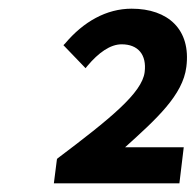

<svg xmlns="http://www.w3.org/2000/svg" viewBox="-20 -862 450 442"><path d="M393 -440 403 -523H268C340 -588 401 -643 409 -708C420 -794 367 -842 283 -842C225 -842 172 -812 130 -762L126 -758L177 -705L181 -710C207 -741 234 -760 260 -760C298 -760 318 -736 313 -696C307 -648 234 -589 112 -497L111 -495L104 -440Z"/></svg>

Font: Falling Sky
Style: MedObl
Weight: 500
Designer: Paul D. Hunt
Foundry: Adobe Systems Incorporated
Version: Version 1.02